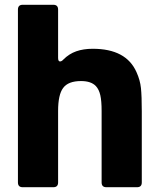

<svg xmlns="http://www.w3.org/2000/svg" viewBox="-20 -783 664 803"><path d="M75 0Q55 0 55 -20V-743Q55 -763 75 -763H203Q223 -763 223 -743V-541Q223 -526 231 -526Q238 -526 245 -534Q269 -558 299 -568.5Q329 -579 368 -579Q508 -579 551 -481Q566 -448 569.5 -414.5Q573 -381 573 -317V-20Q573 0 553 0H425Q405 0 405 -20V-319Q405 -361 399.5 -385Q394 -409 381 -423Q361 -444 319 -444Q265 -444 244 -415Q223 -387 223 -319V-20Q223 0 203 0Z"/></svg>

Font: Open Sauce Two Black
Style: Regular
Weight: 900
Designer: Alfredo Marco Pradil
Foundry: Creative Sauce Fz LLC
Version: Version 1.477